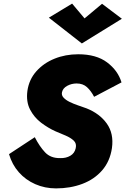

<svg xmlns="http://www.w3.org/2000/svg" viewBox="-20 -1019 696 1065"><path d="M449 -917 546 -998 656 -915 434 -778 251 -921 380 -999ZM173 -258Q199 -207 230 -174Q261 -141 314 -142Q346 -141 370 -155Q394 -169 400 -197Q406 -223 389 -239Q372 -255 344 -267Q316 -279 287 -291Q247 -309 208.5 -338Q170 -367 147 -411Q124 -455 132 -515Q141 -578 181.5 -623.5Q222 -669 282.5 -693.5Q343 -718 414 -718Q514 -718 574 -673Q634 -628 654 -562L502 -482Q485 -515 462.5 -535.5Q440 -556 405 -556Q377 -556 353 -543Q329 -530 324 -508Q320 -491 332.5 -477.5Q345 -464 366.5 -453.5Q388 -443 413 -434.5Q438 -426 460 -418Q533 -389 572.5 -333.5Q612 -278 601 -198Q590 -124 546.5 -74Q503 -24 436.5 1Q370 26 291 26Q229 26 175.5 2.5Q122 -21 84.5 -63.5Q47 -106 30 -164Z"/></svg>

Font: Jost* Heavy
Style: Italic
Weight: 800
Italic angle: -10°
Version: Version 3.7